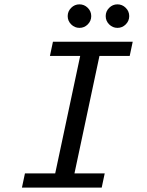

<svg xmlns="http://www.w3.org/2000/svg" viewBox="-20 -859 672 879"><path d="M80.4 0 94.2 -65.1H232.7L347.1 -602.9H208.6L222.4 -668H587.6L573.8 -602.9H435.3L320.9 -65.1H459.4L445.6 0ZM517.8 -731.4Q495.8 -731.4 479.8 -747.3Q463.9 -763.2 463.9 -785.2Q463.9 -807.2 479.8 -823.1Q495.7 -839.1 517.7 -839.1Q539.7 -839.1 555.6 -823.2Q571.6 -807.3 571.6 -785.3Q571.6 -763.3 555.7 -747.3Q539.8 -731.4 517.8 -731.4ZM343.9 -731.4Q321.9 -731.4 305.9 -747.3Q289.9 -763.2 289.9 -785.2Q289.9 -807.2 305.8 -823.1Q321.7 -839.1 343.7 -839.1Q365.7 -839.1 381.7 -823.2Q397.7 -807.3 397.7 -785.3Q397.7 -763.3 381.8 -747.3Q365.9 -731.4 343.9 -731.4Z"/></svg>

Font: Atkinson Hyperlegible Mono ExtraLight
Style: Italic
Weight: 200
Italic angle: -12°
Monospace: yes
Designer: Elliott Scott, Megan Eiswerth, Linus Boman, Theodore Petrosky, Letters from Sweden
Foundry: Applied Design Works, Letters from Sweden
Version: Version 2.001